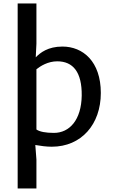

<svg xmlns="http://www.w3.org/2000/svg" viewBox="-20 -831 644 1099"><path d="M182.1 -1C212.9 4.4 246.1 8.8 276.4 8.8C445.3 8.8 557.1 -118.7 557.1 -298.8C557.1 -479.5 454.6 -564.5 337.4 -564.5C254.4 -564.5 210.4 -529.3 184.6 -502.9L188.5 -580.6V-811H81.1V247.6H188.5V82.5ZM188.5 -89.8V-434.6C211.9 -453.1 254.4 -480 307.6 -480C398.4 -480 449.2 -418 447.8 -284.2C445.8 -144.5 377.9 -70.3 288.6 -70.3C241.2 -70.3 206.5 -77.1 188.5 -89.8Z"/></svg>

Font: Merriweather Sans
Style: Regular
Weight: 400
Designer: Eben Sorkin ( eben@eyebytes.com )
Foundry: Eben Sorkin
Version: Version 1.003